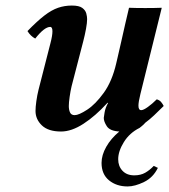

<svg xmlns="http://www.w3.org/2000/svg" viewBox="-20 -464 610 692"><path d="M440 208Q400 208 373 186Q346 164 346 123Q346 95 363 65Q380 35 410 10Q376 8 365 -9Q354 -26 354 -39Q354 -42 357 -59Q360 -76 369 -92Q370 -93 369 -93.5Q368 -94 366 -92Q324 -46 281 -18Q238 10 200 10Q154 10 131 -12Q108 -34 108 -64Q108 -78 111 -99.5Q114 -121 119 -141L162 -309Q169 -336 169 -351Q169 -367 161 -367Q140 -367 107 -325Q90 -334 79 -352Q114 -388 140 -408Q166 -428 189.5 -436Q213 -444 239 -444Q265 -444 276.5 -435.5Q288 -427 291 -415.5Q294 -404 294 -395Q294 -382 290 -360Q286 -338 280 -315L238 -153Q234 -136 231 -115Q228 -94 228 -82Q228 -68 232.5 -58.5Q237 -49 249 -49Q264 -49 294 -68.5Q324 -88 354 -129.5Q384 -171 399 -236Q399 -236 404 -257.5Q409 -279 416.5 -312Q424 -345 431.5 -378.5Q439 -412 445 -436Q469 -435 503.5 -435Q538 -435 563 -436L486 -125Q479 -97 479 -83Q479 -67 489 -67Q497 -67 513 -78.5Q529 -90 545 -106Q555 -103 560.5 -96.5Q566 -90 570 -82Q551 -63 535 -48Q519 -33 504 -22Q497 -14 490.5 -9Q484 -4 483 -3Q447 15 426.5 48Q406 81 406 110Q406 135 421.5 151.5Q437 168 464 168Q487 168 503.5 158.5Q520 149 534 134L549 141Q532 176 499 192Q466 208 440 208Z"/></svg>

Font: Libertinus Serif SemiBold
Style: Italic
Weight: 600
Italic angle: -11.5°
Designer: Philipp H. Poll, Khaled Hosny
Foundry: Caleb Maclennan
Version: Version 7.051;RELEASE